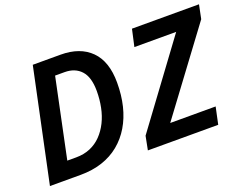

<svg xmlns="http://www.w3.org/2000/svg" viewBox="-111 -929 1455 1144"><g transform="rotate(-20 617.0 -357.0)"><path d="M29 0 180 -714H356Q479 -714 547.5 -645.5Q616 -577 616 -443Q616 -363 599.5 -295.5Q583 -228 550.5 -173.5Q518 -119 470.5 -80Q423 -41 361 -20.5Q299 0 224 0ZM234 -107Q284 -107 324 -124Q364 -141 394 -172Q424 -203 444.5 -244Q465 -285 475 -334.5Q485 -384 485 -437Q485 -525 447 -566.5Q409 -608 343 -608H283L178 -107ZM650 0 667 -87 1050 -606H785L809 -714H1234L1216 -626L831 -108H1119L1096 0Z"/></g></svg>

Font: Noto Sans Display SemiBold
Style: Italic
Weight: 600
Italic angle: -12°
Designer: Monotype Design Team
Foundry: Monotype Imaging Inc.
Version: Version 2.003